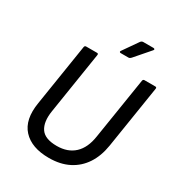

<svg xmlns="http://www.w3.org/2000/svg" viewBox="-199 -971 1030 1112"><g transform="rotate(30 316.5 -415.5)"><path d="M294 12Q178 12 120.5 -50.5Q63 -113 83 -233L148 -645Q150 -655 159 -655H232Q242 -655 240 -644L175 -231Q163 -155 191 -113Q219 -71 299 -71Q372 -71 416.5 -112.5Q461 -154 473 -235L538 -645Q540 -655 549 -655H622Q632 -655 630 -644L564 -226Q552 -151 517 -98Q482 -45 426 -16.5Q370 12 294 12ZM351 -722Q346 -722 344 -725.5Q342 -729 346 -734L415 -833Q422 -843 433 -843H501Q507 -843 509 -839Q511 -835 506 -830L421 -732Q412 -722 404 -722Z"/></g></svg>

Font: Sofia Sans Medium
Style: Italic
Weight: 500
Italic angle: -9°
Version: Version 4.101